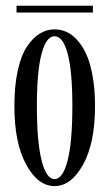

<svg xmlns="http://www.w3.org/2000/svg" viewBox="-20 -627 374 658"><path d="M36.6 -584V-607.4H298.3V-584ZM29.3 -263.7Q29.3 -333.5 41 -386Q52.7 -438.5 72.8 -468Q92.8 -497.6 116.5 -512Q140.1 -526.4 167 -526.4Q188 -526.4 207.5 -517.8Q227.1 -509.3 245.1 -489.3Q263.2 -469.2 276.4 -439.7Q289.6 -410.2 297.6 -365Q305.7 -319.8 305.7 -263.7Q305.7 -137.2 264.9 -63.2Q224.1 10.7 167 10.7Q109.9 10.7 69.6 -63.2Q29.3 -137.2 29.3 -263.7ZM228 -263.7Q228 -383.3 211.9 -443.1Q195.8 -502.9 167 -502.9Q138.7 -502.9 122.6 -443.1Q106.4 -383.3 106.4 -263.7Q106.4 -141.1 122.6 -77.1Q138.7 -13.2 167 -13.2Q195.3 -13.2 211.7 -76.9Q228 -140.6 228 -263.7Z"/></svg>

Font: Imbue
Style: Regular
Weight: 400
Designer: Tyler Finck
Foundry: Etcetera Type Company
Version: Version 0.910